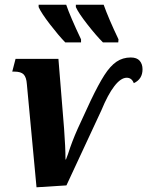

<svg xmlns="http://www.w3.org/2000/svg" viewBox="-20 -786 625 815"><path d="M94 -429Q92 -458 80.5 -470Q69 -482 41 -482H32L46 -536H228L252 -240Q258 -160 258 -109H260L269 -133Q285 -184 310 -240L365 -359Q398 -428 423 -467Q448 -506 474.5 -524Q501 -542 535 -542Q561 -542 573 -528Q585 -514 585 -492Q585 -450 548 -433Q539 -456 518 -456Q493 -456 465.5 -420.5Q438 -385 410 -317L262 1L135 9ZM144 -756V-766H261Q278 -716 324 -619V-606H257Q228 -636 191.5 -683.5Q155 -731 144 -756ZM302 -756V-766H420Q441 -707 483 -619L482 -606H417Q388 -635 350.5 -683Q313 -731 302 -756Z"/></svg>

Font: Noto Serif CondExtraBold
Style: Italic
Weight: 800
Width: 3
Italic angle: -12°
Designer: Monotype Design Team
Foundry: Monotype Imaging Inc.
Version: Version 1.001